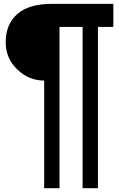

<svg xmlns="http://www.w3.org/2000/svg" viewBox="-20 -780 620 1000"><path d="M210 200.2Q210 0 210 -120.1Q210 -240.2 210 -360.4Q129.9 -360.4 70.3 -418Q9.8 -475.6 9.8 -559.6Q9.8 -654.3 70.3 -707Q129.9 -759.8 250 -759.8Q356.4 -759.8 570.3 -759.8Q570.3 -730.5 570.3 -639.6Q549.8 -639.6 490.2 -639.6Q490.2 -429.7 490.2 200.2Q469.7 200.2 410.2 200.2Q410.2 -9.8 410.2 -639.6Q379.9 -639.6 290 -639.6Q290 -240.2 290 -125Q290 -9.8 290 200.2Q263.7 200.2 210 200.2Z"/></svg>

Font: Alibu-Mazigh Belkasim 1
Style: Bold
Weight: 400
Designer: Mazigh Moubarik Belkasim
Version: Version 1.0